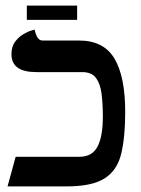

<svg xmlns="http://www.w3.org/2000/svg" viewBox="-20 -667 503 687"><path d="M76 -596V-647H256V-596ZM348 -249Q348 -295 343.5 -331Q339 -367 323.5 -388Q308 -409 274 -409H110Q21 -409 21 -473Q21 -500 33.5 -517Q46 -534 62.5 -544Q79 -554 91.5 -557.5Q104 -561 104 -561Q112 -522 132 -522H263Q351 -522 389.5 -457.5Q428 -393 428 -266Q428 -175 413.5 -116Q399 -57 354 -28.5Q309 0 217 0H7L36 -106H264Q310 -106 329 -142.5Q348 -179 348 -249Z"/></svg>

Font: Libertinus Serif SemiBold
Style: Regular
Weight: 600
Designer: Philipp H. Poll, Khaled Hosny
Foundry: Caleb Maclennan
Version: Version 7.051;RELEASE